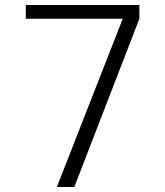

<svg xmlns="http://www.w3.org/2000/svg" viewBox="-20 -750 660 770"><path d="M539 -730V-675L278 0H208L479.5 -693.5L496.5 -675H83.5V-730Z"/></svg>

Font: Monaspace Neon Var
Style: Regular
Weight: 400
Designer: Riley Cran and the Lettermatic Team
Version: Version 1.000 (Monaspace Neon Var)